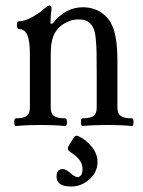

<svg xmlns="http://www.w3.org/2000/svg" viewBox="-20 -451 515 693"><path d="M38.1 3.9Q31.2 3.9 31.2 -10Q31.2 -23.9 38.1 -23.9Q64 -23.9 75.9 -32.2Q87.9 -40.5 87.9 -62V-256.8Q87.9 -302.7 78.6 -324.5Q69.3 -346.2 47.9 -346.2Q41 -346.2 41 -360.1Q41 -374 47.9 -374Q68.4 -374 95.9 -389.2Q123.5 -404.3 140.1 -419.9Q152.8 -431.2 159.2 -431.2Q166 -431.2 166 -417Q162.1 -390.6 162.1 -366.2L168.9 -365.2Q215.8 -424.8 278.8 -424.8Q314.9 -424.8 342.8 -407.5Q370.6 -390.1 384.8 -358.9Q403.8 -317.4 403.8 -231V-62Q403.8 -40.5 416.3 -32.2Q428.7 -23.9 456.1 -23.9Q461.9 -23.9 461.9 -10Q461.9 3.9 456.1 3.9Q416.5 0 367.2 0Q317.4 0 277.8 3.9Q272 3.9 272 -10Q272 -23.9 277.8 -23.9Q304.7 -23.9 316.9 -32.2Q329.1 -40.5 329.1 -62V-174.8Q329.1 -234.4 328.6 -260Q328.1 -285.6 325.7 -311Q323.2 -336.4 317.9 -348.1Q308.6 -367.2 295.9 -374Q283.2 -380.9 263.2 -380.9Q231 -380.9 201.2 -358.9Q182.1 -344.2 172.6 -320.6Q163.1 -296.9 163.1 -254.9V-62Q163.1 -40.5 175.3 -32.2Q187.5 -23.9 214.8 -23.9Q221.7 -23.9 221.7 -10Q221.7 3.9 214.8 3.9Q175.3 0 126 0Q76.7 0 38.1 3.9ZM236.8 222.2Q184.1 222.2 184.1 186Q184.1 159.2 207 159.2Q217.8 159.2 232.9 172.9Q250.5 188 258.8 188Q277.8 188 277.8 158.2Q277.8 124.5 232.9 97.2Q220.7 88.9 227.1 76.2L245.1 47.9Q251.5 34.7 264.2 41Q291 53.2 311.5 79.1Q332 105 332 132.8Q332 170.4 302.7 196.3Q273.4 222.2 236.8 222.2Z"/></svg>

Font: Junicode SmCond
Style: Regular
Weight: 400
Width: 4
Designer: Peter S. Baker
Version: Version 2.206